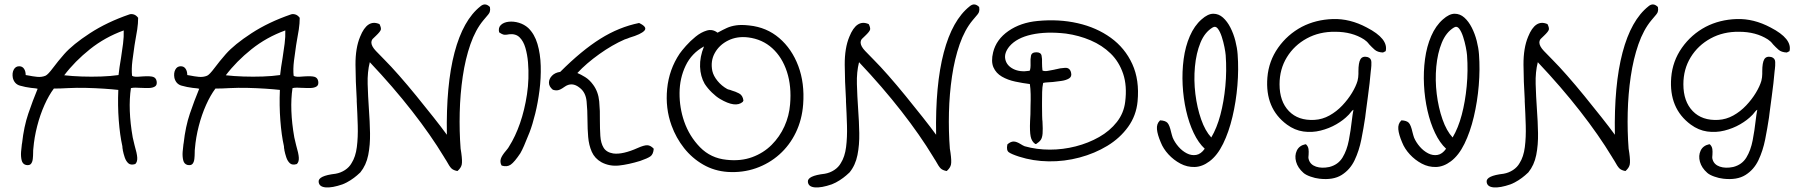

<svg xmlns="http://www.w3.org/2000/svg" viewBox="-20 -708 7990 852"><path d="M95 24Q80 20 76 3Q72 -14 73.5 -34.5Q75 -55 77 -68Q78 -72 78 -73Q86 -146 105.5 -203.5Q125 -261 147 -314Q140 -316 133 -316.5Q126 -317 118 -318Q93 -321 68.5 -328Q44 -335 37 -362Q33 -384 41 -399Q49 -414 65 -414Q79 -414 86.5 -403Q94 -392 94 -375Q98 -374 106 -373Q125 -369 145 -367Q165 -365 182 -372Q193 -377 215 -406.5Q237 -436 265 -468Q303 -511 379 -560.5Q455 -610 554 -644Q562 -647 573 -644Q584 -641 593 -629Q593 -604 589 -577.5Q585 -551 580 -525Q579 -521 578.5 -516Q578 -511 577 -507Q572 -475 567.5 -438Q563 -401 566 -372Q571 -368 581.5 -367.5Q592 -367 614 -369Q646 -371 659 -367Q672 -363 675 -348Q678 -331 668 -324.5Q658 -318 641.5 -317.5Q625 -317 609 -318H608H606Q593 -319 581 -319Q569 -319 561 -317Q554 -271 556 -215.5Q558 -160 569 -98Q571 -90 573 -81Q575 -72 577 -64Q588 -27 589 -8.5Q590 10 581 19L580 20Q560 26 549.5 16.5Q539 7 533.5 -9.5Q528 -26 525 -41Q525 -42 525 -43Q524 -47 523.5 -51Q523 -55 523 -59Q512 -108 507 -174Q502 -240 505 -309Q479 -312 441 -314.5Q403 -317 361.5 -318Q320 -319 281 -317Q265 -316 249 -315.5Q233 -315 219 -315Q197 -286 177.5 -242.5Q158 -199 145 -148.5Q132 -98 128 -49Q127 -43 127 -29Q127 -17 125.5 -3Q124 11 117.5 19Q111 27 95 24ZM265 -374Q300 -370 343 -368.5Q386 -367 429 -368.5Q472 -370 506 -375Q508 -392 510.5 -410.5Q513 -429 517 -451Q522 -483 526 -514Q530 -545 529 -573Q446 -543 379 -489.5Q312 -436 265 -374Z M812 24Q797 20 793 3Q789 -14 790.5 -34.5Q792 -55 794 -68Q795 -72 795 -73Q803 -146 822.5 -203.5Q842 -261 864 -314Q857 -316 850 -316.5Q843 -317 835 -318Q810 -321 785.5 -328Q761 -335 754 -362Q750 -384 758 -399Q766 -414 782 -414Q796 -414 803.5 -403Q811 -392 811 -375Q815 -374 823 -373Q842 -369 862 -367Q882 -365 899 -372Q910 -377 932 -406.5Q954 -436 982 -468Q1020 -511 1096 -560.5Q1172 -610 1271 -644Q1279 -647 1290 -644Q1301 -641 1310 -629Q1310 -604 1306 -577.5Q1302 -551 1297 -525Q1296 -521 1295.5 -516Q1295 -511 1294 -507Q1289 -475 1284.5 -438Q1280 -401 1283 -372Q1288 -368 1298.5 -367.5Q1309 -367 1331 -369Q1363 -371 1376 -367Q1389 -363 1392 -348Q1395 -331 1385 -324.5Q1375 -318 1358.5 -317.5Q1342 -317 1326 -318H1325H1323Q1310 -319 1298 -319Q1286 -319 1278 -317Q1271 -271 1273 -215.5Q1275 -160 1286 -98Q1288 -90 1290 -81Q1292 -72 1294 -64Q1305 -27 1306 -8.5Q1307 10 1298 19L1297 20Q1277 26 1266.5 16.5Q1256 7 1250.5 -9.5Q1245 -26 1242 -41Q1242 -42 1242 -43Q1241 -47 1240.5 -51Q1240 -55 1240 -59Q1229 -108 1224 -174Q1219 -240 1222 -309Q1196 -312 1158 -314.5Q1120 -317 1078.5 -318Q1037 -319 998 -317Q982 -316 966 -315.5Q950 -315 936 -315Q914 -286 894.5 -242.5Q875 -199 862 -148.5Q849 -98 845 -49Q844 -43 844 -29Q844 -17 842.5 -3Q841 11 834.5 19Q828 27 812 24ZM982 -374Q1017 -370 1060 -368.5Q1103 -367 1146 -368.5Q1189 -370 1223 -375Q1225 -392 1227.5 -410.5Q1230 -429 1234 -451Q1239 -483 1243 -514Q1247 -545 1246 -573Q1163 -543 1096 -489.5Q1029 -436 982 -374Z M1500 110Q1454 126 1425 123.5Q1396 121 1394 99Q1391 72 1469 63Q1492 59 1511 46.5Q1530 34 1540 16Q1558 -12 1563.5 -55.5Q1569 -99 1567.5 -151Q1566 -203 1563 -258Q1563 -264 1563 -267Q1558 -346 1557.5 -420.5Q1557 -495 1578 -545Q1610 -625 1664 -601Q1672 -585 1670 -576.5Q1668 -568 1648 -549Q1640 -542 1634 -535.5Q1628 -529 1628 -518Q1629 -502 1648 -482Q1667 -462 1687 -442Q1714 -415 1751 -373Q1788 -331 1827.5 -282.5Q1867 -234 1903 -188.5Q1939 -143 1963 -110Q1959 -331 1997 -475Q2035 -619 2112 -680Q2133 -698 2154 -677Q2155 -670 2155 -665.5Q2155 -661 2154 -658Q2153 -651 2146.5 -643.5Q2140 -636 2125 -618Q2090 -576 2067.5 -511.5Q2045 -447 2033.5 -369Q2022 -291 2020 -208.5Q2018 -126 2024 -48Q2025 -44 2025.5 -39Q2026 -34 2027 -29Q2032 7 2029 22Q2026 37 2010 51Q1993 48 1984 40Q1975 32 1960 4Q1957 -1 1954.5 -4.5Q1952 -8 1950 -12Q1892 -108 1808.5 -215Q1725 -322 1621 -432Q1610 -389 1611.5 -335Q1613 -281 1617 -224Q1621 -170 1622 -117.5Q1623 -65 1614 -20Q1605 25 1579 57Q1576 60 1564 70.5Q1552 81 1535 92Q1518 103 1500 110Z M2649 12Q2619 -5 2606 -34.5Q2593 -64 2590 -100.5Q2587 -137 2587 -172Q2587 -219 2583 -258.5Q2579 -298 2553 -318Q2518 -347 2484 -322Q2466 -309 2455 -307.5Q2444 -306 2433 -310Q2416 -324 2416 -341Q2416 -358 2429.5 -372Q2443 -386 2466 -389Q2561 -484 2644 -536Q2727 -588 2816 -606Q2854 -588 2839.5 -572Q2825 -556 2774 -541Q2768 -539 2764 -537Q2755 -534 2752 -533Q2697 -509 2639.5 -468Q2582 -427 2542 -384Q2557 -378 2576.5 -366Q2596 -354 2612 -332Q2635 -301 2639 -258Q2643 -215 2642 -174Q2642 -137 2644 -105Q2646 -73 2658.5 -52.5Q2671 -32 2701 -27Q2722 -24 2750 -30.5Q2778 -37 2809 -51Q2838 -64 2852.5 -63.5Q2867 -63 2881 -48Q2879 -23 2866 -14Q2853 -5 2821 6Q2769 22 2727 26.5Q2685 31 2649 12ZM2207 27 2205 25Q2198 11 2202.5 -3.5Q2207 -18 2226 -40Q2237 -53 2239 -58Q2267 -102 2287.5 -161Q2308 -220 2318.5 -289.5Q2329 -359 2323 -432Q2320 -466 2311.5 -495.5Q2303 -525 2286 -542Q2269 -559 2240 -556Q2221 -552 2212.5 -555Q2204 -558 2196 -564H2195Q2190 -585 2202.5 -597Q2215 -609 2237 -611.5Q2259 -614 2282.5 -607Q2306 -600 2324 -584Q2352 -557 2365 -513Q2378 -469 2379.5 -415.5Q2381 -362 2374 -307Q2367 -252 2355 -203.5Q2343 -155 2330 -121Q2314 -81 2305.5 -61.5Q2297 -42 2289 -28Q2263 11 2246.5 22.5Q2230 34 2207 27Z M3210 55Q3150 51 3100.5 22.5Q3051 -6 3015.5 -51Q2980 -96 2960 -151Q2932 -228 2940.5 -314Q2949 -400 2996 -470Q3005 -483 3024 -504.5Q3043 -526 3067 -545.5Q3091 -565 3116.5 -572.5Q3142 -580 3164 -563Q3165 -564 3168 -565Q3188 -576 3205.5 -584Q3223 -592 3246.5 -595.5Q3270 -599 3305 -595Q3382 -587 3438 -539Q3494 -491 3522.5 -415Q3551 -339 3544 -245Q3539 -177 3511.5 -120Q3484 -63 3438.5 -22.5Q3393 18 3334.5 38.5Q3276 59 3210 55ZM3204 1Q3267 8 3317.5 -10.5Q3368 -29 3404 -65Q3440 -101 3461 -147.5Q3482 -194 3486 -245Q3493 -325 3472 -389.5Q3451 -454 3407 -494Q3363 -534 3300 -542Q3251 -548 3211.5 -528.5Q3172 -509 3152 -473Q3132 -437 3141 -393Q3146 -371 3164 -349Q3182 -327 3207 -313Q3211 -311 3212 -311Q3217 -310 3220 -309Q3223 -308 3228 -306Q3243 -302 3259.5 -293.5Q3276 -285 3279 -262L3276 -256Q3244 -228 3175 -269Q3158 -279 3139 -297.5Q3120 -316 3107 -336Q3088 -369 3086.5 -412Q3085 -455 3104 -502Q3049 -472 3022.5 -416.5Q2996 -361 2995.5 -295.5Q2995 -230 3016 -169Q3039 -103 3086.5 -54.5Q3134 -6 3204 1Z M3671 110Q3625 126 3596 123.5Q3567 121 3565 99Q3562 72 3640 63Q3663 59 3682 46.5Q3701 34 3711 16Q3729 -12 3734.5 -55.5Q3740 -99 3738.5 -151Q3737 -203 3734 -258Q3734 -264 3734 -267Q3729 -346 3728.5 -420.5Q3728 -495 3749 -545Q3781 -625 3835 -601Q3843 -585 3841 -576.5Q3839 -568 3819 -549Q3811 -542 3805 -535.5Q3799 -529 3799 -518Q3800 -502 3819 -482Q3838 -462 3858 -442Q3885 -415 3922 -373Q3959 -331 3998.5 -282.5Q4038 -234 4074 -188.5Q4110 -143 4134 -110Q4130 -331 4168 -475Q4206 -619 4283 -680Q4304 -698 4325 -677Q4326 -670 4326 -665.5Q4326 -661 4325 -658Q4324 -651 4317.5 -643.5Q4311 -636 4296 -618Q4261 -576 4238.5 -511.5Q4216 -447 4204.5 -369Q4193 -291 4191 -208.5Q4189 -126 4195 -48Q4196 -44 4196.5 -39Q4197 -34 4198 -29Q4203 7 4200 22Q4197 37 4181 51Q4164 48 4155 40Q4146 32 4131 4Q4128 -1 4125.5 -4.5Q4123 -8 4121 -12Q4063 -108 3979.5 -215Q3896 -322 3792 -432Q3781 -389 3782.5 -335Q3784 -281 3788 -224Q3792 -170 3793 -117.5Q3794 -65 3785 -20Q3776 25 3750 57Q3747 60 3735 70.5Q3723 81 3706 92Q3689 103 3671 110Z M4502 -13Q4468 -24 4456.5 -32.5Q4445 -41 4450 -66L4451 -68Q4465 -80 4478 -80Q4491 -80 4510 -68Q4514 -65 4518.5 -63Q4523 -61 4527 -59Q4580 -44 4638.5 -44Q4697 -44 4753.5 -58.5Q4810 -73 4857.5 -100Q4905 -127 4936 -166.5Q4967 -206 4973 -256Q4982 -327 4964 -380.5Q4946 -434 4908.5 -470.5Q4871 -507 4819.5 -529Q4768 -551 4710 -559Q4623 -569 4557.5 -554.5Q4492 -540 4460 -503Q4435 -473 4441 -445Q4447 -417 4476.5 -402Q4506 -387 4549 -394Q4554 -402 4553 -430Q4552 -445 4555 -460.5Q4558 -476 4579 -476Q4599 -476 4602 -461Q4605 -446 4604 -431Q4604 -430 4604 -429Q4604 -421 4604.5 -412Q4605 -403 4606 -395Q4616 -391 4629.5 -393.5Q4643 -396 4659 -399Q4661 -400 4662 -400Q4663 -400 4663 -400Q4685 -406 4706.5 -407Q4728 -408 4733 -385Q4737 -368 4724 -360Q4711 -352 4690.5 -349Q4670 -346 4651 -344H4650Q4638 -343 4627.5 -342.5Q4617 -342 4609 -340Q4605 -322 4604.5 -299.5Q4604 -277 4604 -252Q4604 -248 4604 -244.5Q4604 -241 4604 -237Q4604 -215 4604.5 -194.5Q4605 -174 4606 -169Q4608 -134 4606.5 -115.5Q4605 -97 4598.5 -87.5Q4592 -78 4578 -69H4574Q4558 -80 4553.5 -102.5Q4549 -125 4551 -171Q4552 -179 4552.5 -201Q4553 -223 4553 -239Q4554 -265 4553.5 -290Q4553 -315 4550 -335Q4518 -339 4485 -346Q4452 -353 4426 -368Q4400 -383 4388.5 -409Q4377 -435 4387 -476Q4401 -533 4455 -570.5Q4509 -608 4585 -615Q4679 -624 4762.5 -605Q4846 -586 4909 -540.5Q4972 -495 5004.5 -424Q5037 -353 5028 -258Q5022 -195 4986 -145Q4950 -95 4894 -61Q4838 -27 4770.5 -9Q4703 9 4633.5 8Q4564 7 4502 -13Z M5347 8Q5315 32 5281.5 33Q5248 34 5218 18Q5188 2 5165 -23Q5142 -48 5131 -76Q5116 -111 5114 -134.5Q5112 -158 5126 -172L5128 -174Q5151 -173 5160.5 -163Q5170 -153 5177 -121Q5179 -114 5180.5 -108Q5182 -102 5184 -97Q5193 -76 5209.5 -57Q5226 -38 5246.5 -27.5Q5267 -17 5288 -20.5Q5309 -24 5326 -48Q5298 -74 5277 -118Q5256 -162 5243.5 -217Q5231 -272 5228 -331Q5225 -390 5232.5 -446Q5240 -502 5260 -548Q5280 -594 5312 -622Q5340 -647 5364 -647Q5388 -647 5407 -630Q5426 -613 5440 -585.5Q5454 -558 5462 -526.5Q5470 -495 5472 -467Q5477 -401 5471 -329Q5465 -257 5449 -189.5Q5433 -122 5407.5 -70Q5382 -18 5347 8ZM5355 -98Q5380 -140 5395.5 -198.5Q5411 -257 5417.5 -325.5Q5424 -394 5419 -463Q5418 -476 5413.5 -499Q5409 -522 5401.5 -545Q5394 -568 5384 -581Q5374 -594 5361 -586Q5326 -565 5307 -518.5Q5288 -472 5282.5 -412Q5277 -352 5284.5 -291Q5292 -230 5310 -178.5Q5328 -127 5355 -98Z M5835 85Q5816 83 5795 75.5Q5774 68 5764 59Q5739 37 5731.5 10Q5724 -17 5734.5 -39.5Q5745 -62 5773 -68L5776 -67Q5785 -58 5786.5 -46.5Q5788 -35 5787 -24Q5787 -23 5787 -22Q5786 -15 5786 -10Q5786 -5 5788 1Q5795 23 5820 31.5Q5845 40 5879 33Q5918 23 5937.5 -9Q5957 -41 5965.5 -85.5Q5974 -130 5979 -175Q5980 -181 5980.5 -186.5Q5981 -192 5982 -198Q5983 -204 5984 -210Q5985 -216 5986 -221Q5982 -219 5978 -214.5Q5974 -210 5971 -206Q5969 -203 5966.5 -200.5Q5964 -198 5963 -197Q5942 -175 5910 -156.5Q5878 -138 5840 -128.5Q5802 -119 5763.5 -124.5Q5725 -130 5691 -155Q5593 -227 5604 -364Q5610 -437 5651.5 -496Q5693 -555 5757 -589Q5819 -621 5894.5 -623.5Q5970 -626 6045 -586Q6142 -536 6129 -481L6117 -475Q6093 -476 6080 -487.5Q6067 -499 6056 -511Q6050 -519 6044.5 -524Q6039 -529 6033 -533Q5980 -567 5905 -567Q5835 -568 5779 -537.5Q5723 -507 5690.5 -454Q5658 -401 5658 -334Q5658 -258 5699.5 -215Q5741 -172 5813 -176Q5848 -178 5879.5 -195.5Q5911 -213 5936.5 -240Q5962 -267 5979.5 -296Q5997 -325 6004 -349Q6008 -365 6008 -380V-391Q6008 -430 6017 -445Q6026 -460 6048 -455Q6065 -450 6065.5 -433Q6066 -416 6064 -401Q6063 -396 6063 -394Q6061 -368 6057.5 -338.5Q6054 -309 6050 -279Q6048 -264 6046 -249Q6044 -234 6042 -219Q6041 -211 6040 -203.5Q6039 -196 6038 -187Q6031 -140 6021 -89.5Q6011 -39 5991 3Q5971 45 5933.5 68.5Q5896 92 5835 85Z M6418 8Q6386 32 6352.5 33Q6319 34 6289 18Q6259 2 6236 -23Q6213 -48 6202 -76Q6187 -111 6185 -134.5Q6183 -158 6197 -172L6199 -174Q6222 -173 6231.5 -163Q6241 -153 6248 -121Q6250 -114 6251.5 -108Q6253 -102 6255 -97Q6264 -76 6280.5 -57Q6297 -38 6317.5 -27.5Q6338 -17 6359 -20.5Q6380 -24 6397 -48Q6369 -74 6348 -118Q6327 -162 6314.5 -217Q6302 -272 6299 -331Q6296 -390 6303.5 -446Q6311 -502 6331 -548Q6351 -594 6383 -622Q6411 -647 6435 -647Q6459 -647 6478 -630Q6497 -613 6511 -585.5Q6525 -558 6533 -526.5Q6541 -495 6543 -467Q6548 -401 6542 -329Q6536 -257 6520 -189.5Q6504 -122 6478.5 -70Q6453 -18 6418 8ZM6426 -98Q6451 -140 6466.5 -198.5Q6482 -257 6488.5 -325.5Q6495 -394 6490 -463Q6489 -476 6484.5 -499Q6480 -522 6472.5 -545Q6465 -568 6455 -581Q6445 -594 6432 -586Q6397 -565 6378 -518.5Q6359 -472 6353.5 -412Q6348 -352 6355.5 -291Q6363 -230 6381 -178.5Q6399 -127 6426 -98Z M6683 110Q6637 126 6608 123.5Q6579 121 6577 99Q6574 72 6652 63Q6675 59 6694 46.5Q6713 34 6723 16Q6741 -12 6746.5 -55.5Q6752 -99 6750.5 -151Q6749 -203 6746 -258Q6746 -264 6746 -267Q6741 -346 6740.5 -420.5Q6740 -495 6761 -545Q6793 -625 6847 -601Q6855 -585 6853 -576.5Q6851 -568 6831 -549Q6823 -542 6817 -535.5Q6811 -529 6811 -518Q6812 -502 6831 -482Q6850 -462 6870 -442Q6897 -415 6934 -373Q6971 -331 7010.5 -282.5Q7050 -234 7086 -188.5Q7122 -143 7146 -110Q7142 -331 7180 -475Q7218 -619 7295 -680Q7316 -698 7337 -677Q7338 -670 7338 -665.5Q7338 -661 7337 -658Q7336 -651 7329.5 -643.5Q7323 -636 7308 -618Q7273 -576 7250.5 -511.5Q7228 -447 7216.5 -369Q7205 -291 7203 -208.5Q7201 -126 7207 -48Q7208 -44 7208.5 -39Q7209 -34 7210 -29Q7215 7 7212 22Q7209 37 7193 51Q7176 48 7167 40Q7158 32 7143 4Q7140 -1 7137.5 -4.5Q7135 -8 7133 -12Q7075 -108 6991.5 -215Q6908 -322 6804 -432Q6793 -389 6794.5 -335Q6796 -281 6800 -224Q6804 -170 6805 -117.5Q6806 -65 6797 -20Q6788 25 6762 57Q6759 60 6747 70.5Q6735 81 6718 92Q6701 103 6683 110Z M7627 85Q7608 83 7587 75.5Q7566 68 7556 59Q7531 37 7523.5 10Q7516 -17 7526.5 -39.5Q7537 -62 7565 -68L7568 -67Q7577 -58 7578.5 -46.5Q7580 -35 7579 -24Q7579 -23 7579 -22Q7578 -15 7578 -10Q7578 -5 7580 1Q7587 23 7612 31.5Q7637 40 7671 33Q7710 23 7729.5 -9Q7749 -41 7757.5 -85.5Q7766 -130 7771 -175Q7772 -181 7772.5 -186.5Q7773 -192 7774 -198Q7775 -204 7776 -210Q7777 -216 7778 -221Q7774 -219 7770 -214.5Q7766 -210 7763 -206Q7761 -203 7758.5 -200.5Q7756 -198 7755 -197Q7734 -175 7702 -156.5Q7670 -138 7632 -128.5Q7594 -119 7555.5 -124.5Q7517 -130 7483 -155Q7385 -227 7396 -364Q7402 -437 7443.5 -496Q7485 -555 7549 -589Q7611 -621 7686.5 -623.5Q7762 -626 7837 -586Q7934 -536 7921 -481L7909 -475Q7885 -476 7872 -487.5Q7859 -499 7848 -511Q7842 -519 7836.5 -524Q7831 -529 7825 -533Q7772 -567 7697 -567Q7627 -568 7571 -537.5Q7515 -507 7482.5 -454Q7450 -401 7450 -334Q7450 -258 7491.5 -215Q7533 -172 7605 -176Q7640 -178 7671.5 -195.5Q7703 -213 7728.5 -240Q7754 -267 7771.5 -296Q7789 -325 7796 -349Q7800 -365 7800 -380V-391Q7800 -430 7809 -445Q7818 -460 7840 -455Q7857 -450 7857.5 -433Q7858 -416 7856 -401Q7855 -396 7855 -394Q7853 -368 7849.5 -338.5Q7846 -309 7842 -279Q7840 -264 7838 -249Q7836 -234 7834 -219Q7833 -211 7832 -203.5Q7831 -196 7830 -187Q7823 -140 7813 -89.5Q7803 -39 7783 3Q7763 45 7725.5 68.5Q7688 92 7627 85Z"/></svg>

Font: Yuji Hentaigana Akebono
Style: Regular
Weight: 400
Designer: Kataoka Yuji
Foundry: Kinuta Font Factory
Version: Version 3.002